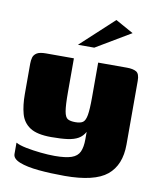

<svg xmlns="http://www.w3.org/2000/svg" viewBox="-80 -659 691 834"><g transform="rotate(10 265.0 -242.0)"><path d="M261 111Q199 111 146.5 106Q94 101 62.5 88.5Q31 76 31 55V5Q47 14 77.5 20Q108 26 142 29.5Q176 33 204 33Q252 33 278 24Q304 15 313.5 -6Q323 -27 323 -61V-94Q312 -74 294 -63.5Q276 -53 247.5 -49Q219 -45 175 -45Q112 -45 81 -65.5Q50 -86 40 -123Q30 -160 30 -209V-343Q30 -358 33.5 -370.5Q37 -383 49.5 -391Q62 -399 90 -399H213Q213 -373 213 -355.5Q213 -338 213 -324Q213 -310 213 -292.5Q213 -275 213 -249Q213 -192 217.5 -166Q222 -140 233.5 -133.5Q245 -127 267 -127Q289 -127 300 -134.5Q311 -142 315.5 -167Q320 -192 320 -246V-399H447Q474 -399 488.5 -390.5Q503 -382 503 -351V-70Q503 21 448 66Q393 111 261 111ZM220 -460 366 -595 445 -551 292 -460Z"/></g></svg>

Font: Genos ExtraBold
Style: Regular
Weight: 800
Designer: Robert E. Leuschke
Foundry: Robert E. Leuschke
Version: Version 1.010